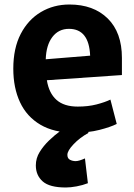

<svg xmlns="http://www.w3.org/2000/svg" viewBox="-20 -570 596 852"><path d="M272 262Q293 262 320 257Q347 252 370 243L357 133Q330 145 316 145Q302 145 290.5 139Q279 133 279 117Q279 99 306.5 70Q334 41 372 20V11H248Q223 29 198 53Q173 77 156 104.5Q139 132 139 164Q139 208 169.5 235Q200 262 272 262ZM521 -237V-313Q521 -426 458 -488Q395 -550 288 -550Q218 -550 161.5 -516.5Q105 -483 72 -419.5Q39 -356 39 -265Q39 -180 69 -116Q99 -52 159.5 -16.5Q220 19 310 19Q372 19 421 6.5Q470 -6 498 -20L470 -128Q445 -116 408 -106.5Q371 -97 325 -97Q264 -97 230.5 -127Q197 -157 188 -214ZM380 -323 183 -307Q185 -370 212.5 -406Q240 -442 286 -442Q375 -442 380 -323Z"/></svg>

Font: Repo Bold
Style: Bold
Weight: 700
Designer: Stefan Peev
Foundry: Context Ltd
Version: Version 1.502